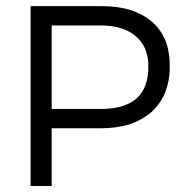

<svg xmlns="http://www.w3.org/2000/svg" viewBox="-20 -620 617 640"><path d="M318.4 -599.6Q258.8 -599.6 82 -599.6Q82 -581.1 82 -524.4Q82 -393.6 82 0Q99.6 0 152.3 0Q152.3 -47.9 152.3 -192.4Q192.4 -192.4 314.5 -192.4Q368.2 -192.4 410.2 -205.1Q452.1 -218.8 484.4 -246.1Q514.6 -273.4 530.3 -311.5Q545.9 -349.6 545.9 -400.4Q545.9 -448.2 531.2 -485.4Q515.6 -522.5 486.3 -547.9Q456.1 -573.2 414.1 -586.9Q372.1 -599.6 318.4 -599.6ZM474.6 -398.4Q474.6 -327.1 435.5 -292Q395.5 -256.8 316.4 -256.8Q261.7 -256.8 152.3 -256.8Q152.3 -326.2 152.3 -535.2Q193.4 -535.2 316.4 -535.2Q352.5 -535.2 381.8 -526.4Q411.1 -517.6 431.6 -500Q453.1 -482.4 463.9 -457Q474.6 -431.6 474.6 -398.4Z"/></svg>

Font: TextaAlt
Style: Regular
Weight: 400
Designer: Daniel Hernandez & Miguel Hernandez
Version: Version 1.005;com.myfonts.easy.latinotype.texta.alt-regular.